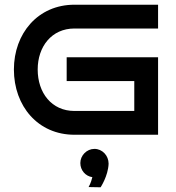

<svg xmlns="http://www.w3.org/2000/svg" viewBox="-20 -572 746 815"><path d="M651 -329H263V-228H550V-101H296C199 -101 140 -178 140 -277C140 -374 199 -451 296 -451H651V-552H296C141 -552 39 -430 39 -277C39 -122 141 0 296 0H651ZM441 123C441 88 414 60 381 60C348 60 321 88 321 120C321 151 343 176 372 180C366 206 356 222 356 222L407 223C407 223 439 175 441 123Z"/></svg>

Font: Bruno Ace SC
Style: Regular
Weight: 400
Designer: Astigmatic (AOETI)
Foundry: Astigmatic (AOETI)
Version: Version 1.000